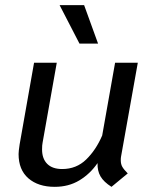

<svg xmlns="http://www.w3.org/2000/svg" viewBox="-20 -713 594 744"><path d="M448 -92Q448 -77 454 -66.5Q460 -56 475 -41L412 11Q382 -8 369.5 -29.5Q357 -51 358 -81Q329 -39 287.5 -14Q246 11 192 11Q128 11 90 -22Q52 -55 52 -116Q52 -127 56 -153L112 -470H200L145 -160Q143 -151 143 -134Q143 -98 163 -78Q183 -58 221 -58Q276 -58 314 -95Q352 -132 376 -188L426 -470H514L449 -106Q448 -101 448 -92ZM211 -693H306L360 -544H288Z"/></svg>

Font: KoHo Medium
Style: Italic
Weight: 500
Italic angle: -10°
Designer: Cadson Demak & Katatrad Team
Foundry: Cadson Demak Co.,Ltd.
Version: Version 1.000